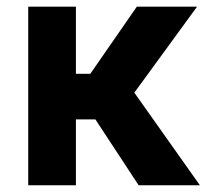

<svg xmlns="http://www.w3.org/2000/svg" viewBox="-20 -548 630 568"><path d="M262.2 -194.8H204.6V0H63.5V-528.3H204.6V-329.6H247.1L384.8 -528.3H563L377.4 -273.9L571.3 0H390.1Z"/></svg>

Font: Roboto
Style: Bold
Weight: 700
Designer: Google
Version: Version 2.134; 2016; ttfautohint (v1.6)